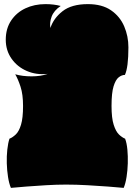

<svg xmlns="http://www.w3.org/2000/svg" viewBox="-20 -896 652 933"><path d="M33 17Q24 -4 19 -36Q14 -68 13 -102.5Q12 -137 15.5 -169Q19 -201 26 -222Q41 -228 56.5 -242.5Q72 -257 82 -289.5Q92 -322 92 -381Q92 -437 80 -474Q68 -511 54 -535Q89 -525 133.5 -525Q178 -525 212 -537Q157 -531 110.5 -551Q64 -571 36 -611Q8 -651 8 -703Q8 -757 34 -796Q60 -835 103.5 -855.5Q147 -876 201 -876Q241 -876 275 -867Q242 -845 231 -815.5Q220 -786 225 -760Q240 -807 284 -841.5Q328 -876 407 -876Q476 -876 519.5 -846Q563 -816 583.5 -768Q604 -720 604 -666Q604 -569 587 -532Q572 -532 557 -520.5Q542 -509 532 -477Q522 -445 522 -381Q522 -322 532.5 -289.5Q543 -257 558 -242.5Q573 -228 588 -222Q596 -201 599 -169Q602 -137 601 -102.5Q600 -68 595 -36Q590 -4 581 17Q551 14 504 10.5Q457 7 404 4Q351 1 301 1Q255 1 204.5 4Q154 7 108.5 10.5Q63 14 33 17Z"/></svg>

Font: Oi
Style: Regular
Weight: 400
Designer: Kostas Bartsokas, Mohamad Dakak
Foundry: Foundry5
Version: Version 4.000